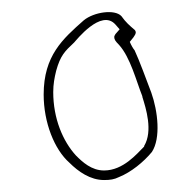

<svg xmlns="http://www.w3.org/2000/svg" viewBox="-20 -688 328 321"><path d="M53 -530C53 -483 71 -438 96 -416C111 -401 131 -387 154 -387C164 -387 171 -388 179 -392C199 -400 220 -417 234 -434C249 -457 244 -502 233 -533C225 -554 213 -587 205 -604C203 -606 199 -613 197 -618C200 -622 207 -629 207 -634C207 -635 206 -638 204 -639C197 -645 190 -651 183 -661C172 -673 137 -668 120 -654C85 -623 53 -595 53 -530ZM69 -534C69 -547 71 -558 74 -570C81 -595 88 -602 104 -617C107 -620 149 -674 173 -647L180 -639L173 -631C172 -629 171 -628 171 -626C171 -622 173 -619 179 -613C198 -592 208 -552 218 -527V-526C224 -507 236 -469 221 -444V-443C209 -431 186 -403 154 -403C133 -403 118 -417 107 -428C85 -452 69 -490 69 -534Z"/></svg>

Font: Stray Cat
Style: ExLtExt
Weight: 200
Version: Version 1.0